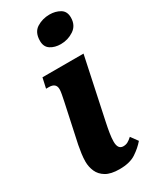

<svg xmlns="http://www.w3.org/2000/svg" viewBox="-202 -824 714 887"><g transform="rotate(-30 155.5 -380.5)"><path d="M210 -626Q178 -626 155.5 -640.5Q133 -655 133 -687Q133 -733 163.5 -752Q194 -771 232 -771Q263 -771 287 -757Q311 -743 311 -710Q311 -668 279.5 -647Q248 -626 210 -626ZM156 10Q110 10 84 -5.5Q58 -21 47 -46Q36 -71 36 -99Q36 -119 39 -140.5Q42 -162 46 -183L90 -388Q94 -407 97 -423Q100 -439 100 -449Q100 -482 62 -482H47L59 -536H278L209 -211Q203 -183 199 -158Q195 -133 195 -114Q195 -73 224 -73Q237 -73 247.5 -78.5Q258 -84 271 -96L298 -59Q276 -33 243.5 -11.5Q211 10 156 10Z"/></g></svg>

Font: Noto Serif Condensed ExtraBold
Style: Italic
Weight: 800
Width: 3
Italic angle: -12°
Designer: Monotype Design Team
Foundry: Monotype Imaging Inc.
Version: Version 2.014; ttfautohint (v1.8.4.7-5d5b)